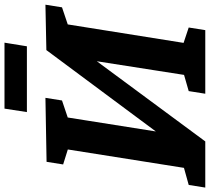

<svg xmlns="http://www.w3.org/2000/svg" viewBox="-64 -866 925 846"><g transform="rotate(-90 398.0 -442.5)"><path d="M-5 0 6.6 -73 98.6 -98.6 78.3 -71.5 165.7 -623.3 180.2 -600.2 96.9 -626.3 108.5 -699.3 390.4 -704.3 378.8 -631.3 288.5 -600.9 306.4 -622.6 227.6 -124.9 204.9 -167.5 600.8 -700.2 800.8 -704.3 789.2 -631.3 698.9 -600.9 717.8 -630.1 629.8 -78.3 621.4 -99.3 700.3 -73 688.7 0H408.5L420.1 -73L509 -98.6L489.1 -78.3L563.8 -555.8L612.4 -560.1L198.4 0ZM633.5 -884.7 617.5 -786H327.6L342.9 -884.7Z"/></g></svg>

Font: Bitter Thin
Style: Italic
Weight: 100
Italic angle: -9°
Designer: Sol Matas, and Bitter project Authors
Foundry: Sol Matas
Version: Version 2.002